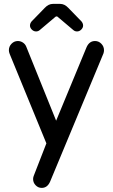

<svg xmlns="http://www.w3.org/2000/svg" viewBox="-20 -709 564 960"><path d="M145.5 186.5Q145.5 178.7 148.4 170.9L211.9 7.8L28.3 -439.5Q24.4 -449.2 24.4 -458Q24.4 -476.6 37.6 -490.2Q50.8 -503.9 69.3 -503.9Q83 -503.9 94.7 -496.1Q106.4 -488.3 111.3 -475.6L260.7 -105.5L413.1 -473.6Q426.8 -503.9 455.1 -503.9Q473.6 -503.9 486.8 -490.2Q500 -476.6 500 -458Q500 -449.2 497.1 -441.4L230.5 199.2Q216.8 230.5 188.5 230.5Q170.9 230.5 158.2 217.3Q145.5 204.1 145.5 186.5ZM137.7 -601.6 204.1 -669.9Q222.7 -689.5 244.1 -689.5H281.2Q302.7 -689.5 321.3 -669.9L387.7 -601.6Q395.5 -591.8 395.5 -581.1Q395.5 -570.3 386.2 -561Q377 -551.8 365.2 -551.8Q354.5 -551.8 346.7 -558.6L270.5 -623Q267.6 -627 262.7 -627Q258.8 -627 254.9 -623L178.7 -558.6Q170.9 -551.8 160.2 -551.8Q148.4 -551.8 139.2 -561Q129.9 -570.3 129.9 -581.1Q129.9 -591.8 137.7 -601.6Z"/></svg>

Font: jf-openhuninn-2.0
Style: Regular
Weight: 400
Designer: [Kosugi Maru]
Designed by MOTOYA      

[Varela Round]
Joe Prince (Latin component); Avraham Cornfeld (Hebrew component)
Foundry: justfont CO.,LTD.
Version: 2.0